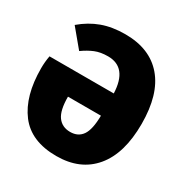

<svg xmlns="http://www.w3.org/2000/svg" viewBox="-169 -853 972 1009"><g transform="rotate(30 317.0 -348.0)"><path d="M614 -350Q614 -171 534 -75.5Q454 20 309 20Q156 20 83 -76Q10 -172 10 -340Q10 -379 17 -416H407Q401 -570 284 -570Q239 -570 206 -556.5Q173 -543 138 -518L49 -625Q103 -671 164.5 -693.5Q226 -716 305 -716Q454 -716 534 -622.5Q614 -529 614 -350ZM407 -281H207Q207 -198 233.5 -162Q260 -126 309 -126Q357 -126 381.5 -161.5Q406 -197 407 -281Z"/></g></svg>

Font: Fira Sans Black
Style: Regular
Weight: 900
Designer: Carrois Corporate & Edenspiekermann AG
Foundry: Carrois Corporate GbR & Edenspiekermann AG
Version: Version 4.203